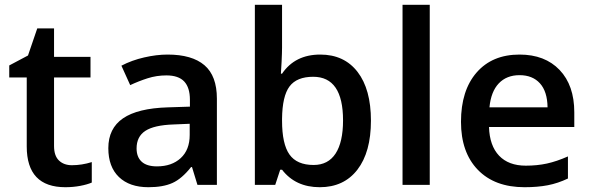

<svg xmlns="http://www.w3.org/2000/svg" viewBox="-20 -780 2491 810"><path d="M283.2 -83Q325.2 -83 367.2 -96.2V-9.8Q348.1 -1.5 318.1 4.2Q288.1 9.8 255.9 9.8Q92.8 9.8 92.8 -162.1V-453.1H19V-503.9L98.1 -545.9L137.2 -660.2H208V-540H361.8V-453.1H208V-164.1Q208 -122.6 228.8 -102.8Q249.5 -83 283.2 -83Z M813 0 790 -75.2H786.1Q747.1 -25.9 707.5 -8.1Q668 9.8 606 9.8Q526.4 9.8 481.7 -33.2Q437 -76.2 437 -154.8Q437 -238.3 499 -280.8Q561 -323.2 688 -327.1L781.2 -330.1V-358.9Q781.2 -410.6 757.1 -436.3Q732.9 -461.9 682.1 -461.9Q640.6 -461.9 602.5 -449.7Q564.5 -437.5 529.3 -420.9L492.2 -502.9Q536.1 -525.9 588.4 -537.8Q640.6 -549.8 687 -549.8Q790 -549.8 842.5 -504.9Q895 -460 895 -363.8V0ZM642.1 -78.1Q704.6 -78.1 742.4 -113Q780.3 -147.9 780.3 -210.9V-257.8L710.9 -254.9Q629.9 -252 593 -227.8Q556.2 -203.6 556.2 -153.8Q556.2 -117.7 577.6 -97.9Q599.1 -78.1 642.1 -78.1Z M1331.1 -549.8Q1432.1 -549.8 1488.5 -476.6Q1544.9 -403.3 1544.9 -271Q1544.9 -138.2 1487.8 -64.2Q1430.7 9.8 1329.1 9.8Q1226.6 9.8 1169.9 -64H1162.1L1141.1 0H1055.2V-759.8H1169.9V-579.1Q1169.9 -559.1 1168 -519.5Q1166 -480 1165 -469.2H1169.9Q1224.6 -549.8 1331.1 -549.8ZM1301.3 -456.1Q1231.9 -456.1 1201.4 -415.3Q1170.9 -374.5 1169.9 -278.8V-271Q1169.9 -172.4 1201.2 -128.2Q1232.4 -84 1303.2 -84Q1364.3 -84 1395.8 -132.3Q1427.2 -180.7 1427.2 -272Q1427.2 -456.1 1301.3 -456.1Z M1793 0H1678.2V-759.8H1793Z M2192.9 9.8Q2066.9 9.8 1995.8 -63.7Q1924.8 -137.2 1924.8 -266.1Q1924.8 -398.4 1990.7 -474.1Q2056.6 -549.8 2171.9 -549.8Q2278.8 -549.8 2340.8 -484.9Q2402.8 -419.9 2402.8 -306.2V-244.1H2043Q2045.4 -165.5 2085.4 -123.3Q2125.5 -81.1 2198.2 -81.1Q2246.1 -81.1 2287.4 -90.1Q2328.6 -99.1 2376 -120.1V-26.9Q2334 -6.8 2291 1.5Q2248 9.8 2192.9 9.8ZM2171.9 -462.9Q2117.2 -462.9 2084.2 -428.2Q2051.3 -393.6 2044.9 -327.1H2290Q2289.1 -394 2257.8 -428.5Q2226.6 -462.9 2171.9 -462.9Z"/></svg>

Font: f1_25842          
Style: Regular
Weight: 600
Foundry: Ascender Corporation
Version: Version 1.10